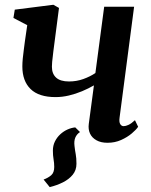

<svg xmlns="http://www.w3.org/2000/svg" viewBox="-20 -574 620 786"><path d="M288 -52.5 307.5 -33.5Q294 -24.5 288.2 -10.5Q282.5 3.5 285 23.5Q287 41.5 290 57.2Q293 73 293 96.5Q293 122.5 277.8 141.2Q262.5 160 237.5 172.5Q212.5 185 183.5 192L158.5 161Q177.5 154 189.8 143.2Q202 132.5 202 109.5Q202 93 199.2 77.8Q196.5 62.5 196.5 42.5Q196.5 22 204.8 5.2Q213 -11.5 226.5 -24Q240 -36.5 256.2 -43.8Q272.5 -51 288 -52.5ZM221.5 -541.5 198.5 -364.5Q197.5 -354 196 -342.5Q194.5 -331 193.5 -320.5Q192.5 -310 192.5 -300.5Q192.5 -272 209.8 -256.2Q227 -240.5 262.5 -240.5Q293.5 -240.5 321.2 -250.5Q349 -260.5 370.5 -275L406.5 -546.5H529L469.5 -92.5Q467 -74.5 472.2 -66Q477.5 -57.5 486 -57.5Q494.5 -57.5 506 -62.8Q517.5 -68 532.5 -82L545.5 -55Q537.5 -43 519.5 -27.8Q501.5 -12.5 476 -1Q450.5 10.5 420 10.5Q393 10.5 374.8 0.2Q356.5 -10 348.5 -27.2Q340.5 -44.5 343.5 -67L364.5 -224.5Q342 -211.5 315.8 -200.5Q289.5 -189.5 262 -183Q234.5 -176.5 207.5 -176.5Q139 -176.5 105.2 -209.5Q71.5 -242.5 71.5 -302Q71.5 -316.5 73.2 -334.5Q75 -352.5 77.5 -371Q80 -389.5 82 -405.5L91.5 -471L35 -500.5L40.5 -534.5L198.5 -554.5Z"/></svg>

Font: Merriweather 48pt SemiBold
Style: Italic
Weight: 600
Italic angle: -7.8°
Designer: Eben Sorkin
Foundry: Eben Sorkin
Version: Version 2.101